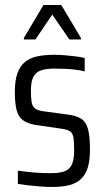

<svg xmlns="http://www.w3.org/2000/svg" viewBox="-20 -736 417 764"><path d="M187 8Q165 8 140 6Q115 4 92 1.5Q69 -1 51 -4V-57Q67 -55 83 -53Q99 -51 115.5 -49.5Q132 -48 149.5 -47.5Q167 -47 184 -47Q221 -47 240.5 -56Q260 -65 267.5 -85Q275 -105 275 -137Q275 -170 272.5 -187.5Q270 -205 259 -213Q248 -221 223 -224L121 -239Q90 -244 71.5 -257.5Q53 -271 46 -298.5Q39 -326 39 -370Q39 -416 49.5 -445Q60 -474 80 -490Q100 -506 129.5 -512Q159 -518 196 -518Q217 -518 239.5 -516Q262 -514 282.5 -511.5Q303 -509 317 -505V-452Q301 -456 282 -458.5Q263 -461 241.5 -462Q220 -463 195 -463Q165 -463 144.5 -456.5Q124 -450 113.5 -431.5Q103 -413 103 -375Q103 -346 106 -329Q109 -312 120 -304Q131 -296 154 -293L251 -280Q282 -276 301.5 -264.5Q321 -253 329.5 -224.5Q338 -196 338 -140Q338 -98 329.5 -70Q321 -42 303 -24.5Q285 -7 256.5 0.5Q228 8 187 8ZM75 -579V-585L153 -716H224L302 -585V-579H256L188 -678L121 -579Z"/></svg>

Font: Saira Condensed
Style: Regular
Weight: 400
Width: 3
Designer: Hector Gatti with collaboration of the Omnibus-Type team
Foundry: Omnibus-Type
Version: Version 1.101